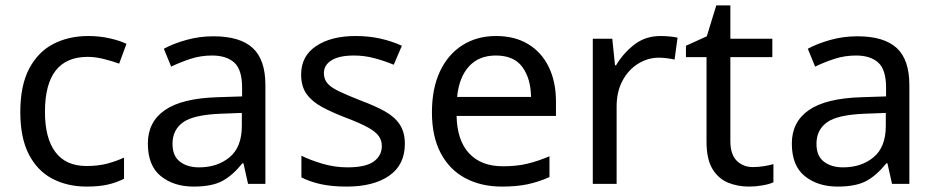

<svg xmlns="http://www.w3.org/2000/svg" viewBox="-20 -679 3459 709"><path d="M300 10Q229 10 173.5 -19Q118 -48 86.5 -109Q55 -170 55 -265Q55 -364 88 -426Q121 -488 177.5 -517Q234 -546 306 -546Q347 -546 385 -537.5Q423 -529 447 -517L420 -444Q396 -453 364 -461Q332 -469 304 -469Q146 -469 146 -266Q146 -169 184.5 -117.5Q223 -66 299 -66Q343 -66 376.5 -75Q410 -84 438 -97V-19Q411 -5 378.5 2.5Q346 10 300 10Z M768 -545Q866 -545 913 -502Q960 -459 960 -365V0H896L879 -76H875Q840 -32 801.5 -11Q763 10 695 10Q622 10 574 -28.5Q526 -67 526 -149Q526 -229 589 -272.5Q652 -316 783 -320L874 -323V-355Q874 -422 845 -448Q816 -474 763 -474Q721 -474 683 -461.5Q645 -449 612 -433L585 -499Q620 -518 668 -531.5Q716 -545 768 -545ZM794 -259Q694 -255 655.5 -227Q617 -199 617 -148Q617 -103 644.5 -82Q672 -61 715 -61Q783 -61 828 -98.5Q873 -136 873 -214V-262Z M1475 -148Q1475 -70 1417 -30Q1359 10 1261 10Q1205 10 1164.5 1Q1124 -8 1093 -24V-104Q1125 -88 1170.5 -74.5Q1216 -61 1263 -61Q1330 -61 1360 -82.5Q1390 -104 1390 -140Q1390 -160 1379 -176Q1368 -192 1339.5 -208Q1311 -224 1258 -244Q1206 -264 1169 -284Q1132 -304 1112 -332Q1092 -360 1092 -404Q1092 -472 1147.5 -509Q1203 -546 1293 -546Q1342 -546 1384.5 -536.5Q1427 -527 1464 -510L1434 -440Q1400 -454 1363 -464Q1326 -474 1287 -474Q1233 -474 1204.5 -456.5Q1176 -439 1176 -409Q1176 -387 1189 -371.5Q1202 -356 1232.5 -341.5Q1263 -327 1314 -307Q1365 -288 1401 -268Q1437 -248 1456 -219.5Q1475 -191 1475 -148Z M1812 -546Q1881 -546 1930.5 -516Q1980 -486 2006.5 -431.5Q2033 -377 2033 -304V-251H1666Q1668 -160 1712.5 -112.5Q1757 -65 1837 -65Q1888 -65 1927.5 -74.5Q1967 -84 2009 -102V-25Q1968 -7 1928 1.5Q1888 10 1833 10Q1757 10 1698.5 -21Q1640 -52 1607.5 -113.5Q1575 -175 1575 -264Q1575 -352 1604.5 -415Q1634 -478 1687.5 -512Q1741 -546 1812 -546ZM1811 -474Q1748 -474 1711.5 -433.5Q1675 -393 1668 -321H1941Q1940 -389 1909 -431.5Q1878 -474 1811 -474Z M2419 -546Q2434 -546 2451.5 -544.5Q2469 -543 2482 -540L2471 -459Q2458 -462 2442.5 -464Q2427 -466 2413 -466Q2372 -466 2336 -443.5Q2300 -421 2278.5 -380.5Q2257 -340 2257 -286V0H2169V-536H2241L2251 -438H2255Q2281 -482 2322 -514Q2363 -546 2419 -546Z M2761 -62Q2781 -62 2802 -65.5Q2823 -69 2836 -73V-6Q2822 1 2796 5.5Q2770 10 2746 10Q2704 10 2668.5 -4.5Q2633 -19 2611 -55Q2589 -91 2589 -156V-468H2513V-510L2590 -545L2625 -659H2677V-536H2832V-468H2677V-158Q2677 -109 2700.5 -85.5Q2724 -62 2761 -62Z M3146 -545Q3244 -545 3291 -502Q3338 -459 3338 -365V0H3274L3257 -76H3253Q3218 -32 3179.5 -11Q3141 10 3073 10Q3000 10 2952 -28.5Q2904 -67 2904 -149Q2904 -229 2967 -272.5Q3030 -316 3161 -320L3252 -323V-355Q3252 -422 3223 -448Q3194 -474 3141 -474Q3099 -474 3061 -461.5Q3023 -449 2990 -433L2963 -499Q2998 -518 3046 -531.5Q3094 -545 3146 -545ZM3172 -259Q3072 -255 3033.5 -227Q2995 -199 2995 -148Q2995 -103 3022.5 -82Q3050 -61 3093 -61Q3161 -61 3206 -98.5Q3251 -136 3251 -214V-262Z"/></svg>

Font: Noto Sans Pau Cin Hau
Style: Regular
Weight: 400
Designer: Monotype Design Team
Foundry: Monotype Imaging Inc.
Version: Version 2.002; ttfautohint (v1.8.4.7-5d5b)